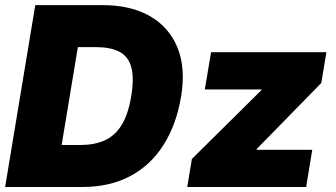

<svg xmlns="http://www.w3.org/2000/svg" viewBox="-20 -748 1343 768"><path d="M308.6 0H82.5L110.4 -168H301.3Q356.4 -168 397.7 -186Q439 -204.1 465.8 -246.8Q492.7 -289.6 504.9 -363.3Q517.1 -437.5 504.9 -480.2Q492.7 -522.9 457 -541.3Q421.4 -559.6 363.3 -559.6H172.4L200.2 -727.5H390.6Q502.9 -727.5 579.6 -683.6Q656.2 -639.6 689.7 -558.1Q723.1 -476.6 704.6 -363.3Q686 -250.5 634.5 -168.9Q583 -87.4 501.2 -43.7Q419.4 0 308.6 0ZM319.3 -727.5 198.7 0H0.5L121.1 -727.5ZM729 0 747.6 -112.3 1025.9 -387.7 1026.4 -390.1H799.3L824.2 -539.1H1285.6L1265.1 -416L1006.3 -151.4V-148.9H1229L1204.6 0Z"/></svg>

Font: Inter 18pt Black
Style: Italic
Weight: 900
Italic angle: -9.3988°
Designer: Rasmus Andersson
Foundry: rsms
Version: Version 4.001;git-66647c0bb